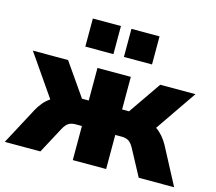

<svg xmlns="http://www.w3.org/2000/svg" viewBox="-117 -861 1112 990"><g transform="rotate(15 439.0 -366.0)"><path d="M-13 0 93 -199Q105 -221 121 -240Q137 -259 157 -272L5 -492H193L314 -318H350V-492H528V-318H565L685 -492H873L722 -272Q741 -259 757.5 -240Q774 -221 786 -199L891 0H702L627 -140Q614 -164 599.5 -173Q585 -182 563 -182H528V0H350V-182H316Q294 -182 279.5 -173Q265 -164 252 -140L177 0ZM467 -582V-732H617V-582ZM261 -582V-732H411V-582Z"/></g></svg>

Font: Nunito Sans Black
Style: Regular
Weight: 900
Designer: Vernon Adams
Foundry: Vernon Adams
Version: Version 3.006; ttfautohint (v1.8.3)